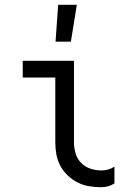

<svg xmlns="http://www.w3.org/2000/svg" viewBox="-20 -774 540 802"><path d="M404 8Q378 8 353 4Q328 0 305 -11.5Q282 -23 263 -41Q244 -59 232 -81.5Q220 -104 215.5 -129Q211 -154 211 -180V-450H75V-520H289V-180Q289 -157 295.5 -134Q302 -111 318.5 -94Q335 -77 357.5 -69.5Q380 -62 404 -62Q418 -62 432 -66Q446 -70 458 -78V-8Q446 0 432 4Q418 8 404 8ZM212 -600 223 -754H301L276 -600Z"/></svg>

Font: Iosevka Custom
Style: Regular
Weight: 400
Monospace: yes
Designer: Belleve Invis
Foundry: Belleve Invis
Version: Version 32.5.0; ttfautohint (v1.8.4)